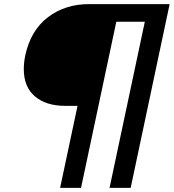

<svg xmlns="http://www.w3.org/2000/svg" viewBox="-20 -782 847 936"><path d="M358 -266H297Q205 -266 150.5 -312Q96 -358 96 -445Q96 -477 103 -511Q129 -633 213 -697.5Q297 -762 415 -762H807L617 134H514L686 -676H547L375 134H273Z"/></svg>

Font: Prompt
Style: Italic
Weight: 400
Italic angle: -12°
Designer: Katatrad Team
Foundry: CadsonDemak
Version: Version 1.001